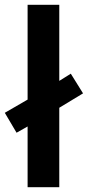

<svg xmlns="http://www.w3.org/2000/svg" viewBox="-31 -780 366 800"><path d="M84 0V-253L38 -227L-11 -310L84 -365V-760H216V-443L264 -473L315 -391L216 -331V0Z"/></svg>

Font: Noto Sans Display SemiBold
Style: Regular
Weight: 600
Designer: Monotype Design Team
Foundry: Monotype Imaging Inc.
Version: Version 2.003